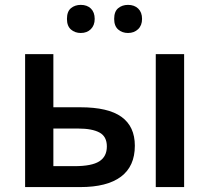

<svg xmlns="http://www.w3.org/2000/svg" viewBox="-20 -760 850 780"><path d="M196.8 -324.2H306.2Q419.4 -324.2 473.6 -285.2Q527.8 -246.1 527.8 -168Q527.8 -84.5 471.4 -42.2Q415 0 306.2 0H82V-540H196.8ZM414.1 -165Q414.1 -205.6 384 -221.7Q354 -237.8 297.9 -237.8H196.8V-85H283.2Q352.5 -85 383.3 -104.5Q414.1 -124 414.1 -165ZM728 0H612.8V-540H728ZM252 -683.1Q252 -713.4 268.3 -726.8Q284.7 -740.2 308.1 -740.2Q334 -740.2 349.4 -725.1Q364.7 -710 364.7 -683.1Q364.7 -657.2 349.1 -641.6Q333.5 -626 308.1 -626Q284.7 -626 268.3 -640.1Q252 -654.3 252 -683.1ZM443.8 -683.1Q443.8 -713.4 460.2 -726.8Q476.6 -740.2 500 -740.2Q525.9 -740.2 541.5 -725.1Q557.1 -710 557.1 -683.1Q557.1 -656.7 541 -641.4Q524.9 -626 500 -626Q476.6 -626 460.2 -640.1Q443.8 -654.3 443.8 -683.1Z"/></svg>

Font: JBL Sans
Style: Semibold
Weight: 600
Version: Version 1.10